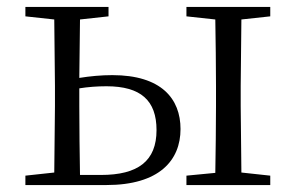

<svg xmlns="http://www.w3.org/2000/svg" viewBox="-20 -532 861 552"><path d="M53 0H286C438 0 499 -71 499 -161C499 -248 444 -316 303 -316C271 -316 239 -313 208 -308L210 -476L292 -485V-512H53V-485L136 -476L138 -285V-227L136 -36L53 -27ZM208 -278C233 -282 259 -284 286 -284C385 -284 430 -243 430 -158C430 -69 377 -29 270 -29H210C209 -84 208 -170 208 -227ZM516 -485 599 -476C600 -420 601 -339 601 -285V-227C601 -173 600 -91 599 -35L516 -27V0H757V-27L674 -36L672 -227V-285L674 -476L757 -485V-512H516Z"/></svg>

Font: Noto Serif HK Light
Style: Regular
Weight: 300
Designer: Ryoko NISHIZUKA 西塚涼子 (kana & ideographs); Frank Grießhammer (Latin, Greek & Cyrillic); Wenlong ZHANG 张文龙 (bopomofo); San
Foundry: Adobe
Version: Version 2.001;hotconv 1.1.0;makeotfexe 2.6.0